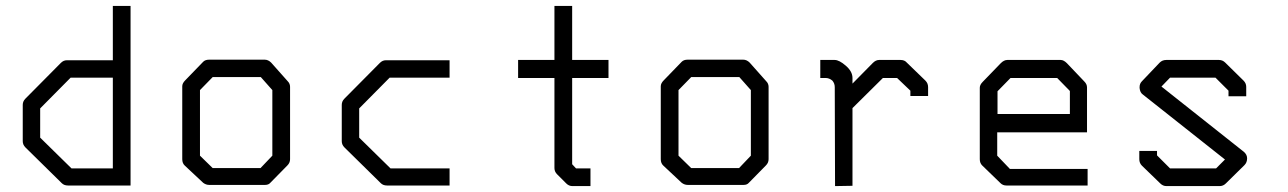

<svg xmlns="http://www.w3.org/2000/svg" viewBox="-20 -679 4360 650"><path d="M422 -51H210Q197 -51 189 -59L66 -180Q57 -189 57 -201V-324Q57 -336 66 -345L186 -466Q195 -475 206 -475H362V-659H422ZM362 -109V-416H219L116 -312V-213L222 -109Z M657 -374V-152L700 -110H862L902 -152V-374L863 -418H700ZM607 -407 668 -470Q675 -477 688 -477H876Q888 -477 898 -467L954 -404Q962 -396 962 -385V-140Q962 -128 953 -119L895 -60Q889 -53 877.5 -53H874H688Q677.5 -53 668 -60L606 -118Q597 -126 597 -140V-387Q597 -397 607 -407Z M1502 -475V-416H1299L1196 -312V-213L1302 -109H1502V-51H1290Q1277 -51 1269 -59L1146 -180Q1137 -189 1137 -201V-324Q1137 -336 1146 -345L1266 -466Q1275 -475 1286 -475Z M1917 -123 1930 -109H1979V-49H1918Q1906 -49 1897 -58L1866 -89Q1857 -98 1857 -110V-415H1734V-476H1857V-659H1917V-476H2040V-415H1917Z M2277 -374V-152L2320 -110H2482L2522 -152V-374L2483 -418H2320ZM2227 -407 2288 -470Q2295 -477 2308 -477H2496Q2508 -477 2518 -467L2574 -404Q2582 -396 2582 -385V-140Q2582 -128 2573 -119L2515 -60Q2509 -53 2497.5 -53H2494H2308Q2297.5 -53 2288 -60L2226 -118Q2217 -126 2217 -140V-387Q2217 -397 2227 -407Z M2866 -313V-50L2807 -49L2806 -384Q2806 -396.5 2798 -406Q2787.5 -415 2775 -415H2757V-476H2806Q2821 -476 2843.5 -456.5Q2866 -437 2866 -415V-396L2935 -466Q2945 -476 2956 -476H3029Q3042.5 -476 3050 -467L3113 -406Q3122 -397 3122 -384V-354H3062V-372L3017 -415H2969Z M3356 -231V-152L3399 -107H3662V-51H3387Q3375 -51 3367 -59L3305 -119Q3297 -127 3297 -140V-382Q3297 -392 3307 -402L3368 -465Q3379 -476 3390 -476H3571Q3581 -476 3592 -465L3651 -403Q3660 -394 3660 -383V-231ZM3357 -293H3602V-371L3559 -415H3401L3357 -370Z M4139 -372 4095 -416H3941L3912 -386L4191 -165Q4202 -155.5 4202 -143Q4202 -129 4193 -120L4130 -58Q4121 -49 4109 -49H3929Q3917 -49 3908 -58L3846 -118Q3837 -127 3837 -140V-168H3897V-153L3941 -109H4097L4127 -139L3849 -359Q3839.5 -365.5 3838 -381V-384.5Q3838 -396 3846 -404L3906 -467Q3915 -476 3928 -476H4107Q4119 -476 4128 -467L4190 -406Q4199 -397 4199 -385V-353H4139Z"/></svg>

Font: ibm3270
Style: Regular
Weight: 400
Monospace: yes
Version: Version 2.0.3